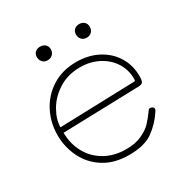

<svg xmlns="http://www.w3.org/2000/svg" viewBox="-154 -790 889 918"><g transform="rotate(-30 290.5 -331.0)"><path d="M50 -253Q50 -321 80 -380Q110 -439 167 -475.5Q224 -512 302 -512Q369 -512 421 -484.5Q473 -457 502 -409.5Q531 -362 531 -302Q531 -277 525 -269Q519 -261 497 -261L81 -249Q81 -190 107.5 -140Q134 -90 184.5 -60.5Q235 -31 302 -31Q353 -31 388.5 -47.5Q424 -64 444 -85Q464 -106 489 -141Q492 -145 498 -145Q505 -145 511 -140.5Q517 -136 517 -129Q517 -124 511 -116Q478 -66 431.5 -33Q385 0 301 0Q219 0 162.5 -36Q106 -72 78 -130Q50 -188 50 -253ZM495 -292Q499 -292 500.5 -294Q502 -296 502 -304Q502 -354 476.5 -394Q451 -434 406 -457.5Q361 -481 305 -481Q237 -481 186 -448.5Q135 -416 108 -368.5Q81 -321 81 -279ZM151 -626Q151 -642 161.5 -652Q172 -662 189 -662Q206 -662 217 -652Q228 -642 228 -626Q228 -609 217 -598Q206 -587 189 -587Q172 -587 161.5 -598Q151 -609 151 -626ZM367 -626Q367 -642 377.5 -652Q388 -662 405 -662Q422 -662 432.5 -652Q443 -642 443 -626Q443 -609 432.5 -598Q422 -587 405 -587Q388 -587 377.5 -598Q367 -609 367 -626Z"/></g></svg>

Font: Mali ExtraLight
Style: Regular
Weight: 275
Version: Version 1.000; ttfautohint (v1.6)